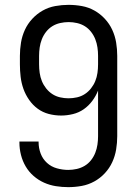

<svg xmlns="http://www.w3.org/2000/svg" viewBox="-20 -763 565 791"><path d="M261 8Q236 8 210.5 4Q185 0 161.5 -10.5Q138 -21 118.5 -38Q99 -55 86 -77Q73 -99 66.5 -124.5Q60 -150 60 -175V-180H139V-177Q139 -153 147.5 -130.5Q156 -108 173.5 -92Q191 -76 214.5 -69.5Q238 -63 261 -63Q279 -63 296.5 -67Q314 -71 329 -80Q344 -89 355 -103Q366 -117 372.5 -133.5Q379 -150 381.5 -167.5Q384 -185 384 -202V-390Q375 -367 360 -347Q345 -327 325 -313Q305 -299 280.5 -293Q256 -287 232 -287Q206 -287 181 -293.5Q156 -300 135.5 -315Q115 -330 100 -351.5Q85 -373 76.5 -397Q68 -421 65 -446.5Q62 -472 62 -498V-533Q62 -560 66.5 -587.5Q71 -615 82.5 -640Q94 -665 113 -685.5Q132 -706 156 -719.5Q180 -733 207.5 -738Q235 -743 262 -743Q290 -743 317.5 -738Q345 -733 369 -719.5Q393 -706 412 -685.5Q431 -665 442.5 -640Q454 -615 458.5 -587.5Q463 -560 463 -533V-202Q463 -175 458.5 -147.5Q454 -120 442.5 -95Q431 -70 412 -49.5Q393 -29 368.5 -15.5Q344 -2 316.5 3Q289 8 261 8ZM262 -358Q280 -358 297.5 -362Q315 -366 329.5 -375.5Q344 -385 355 -399Q366 -413 372.5 -429Q379 -445 381.5 -462.5Q384 -480 384 -498V-533Q384 -550 381.5 -567.5Q379 -585 372.5 -601.5Q366 -618 355 -632Q344 -646 329.5 -655Q315 -664 297.5 -668Q280 -672 263 -672Q245 -672 227.5 -668Q210 -664 195.5 -655Q181 -646 170 -632Q159 -618 152.5 -601.5Q146 -585 143.5 -567.5Q141 -550 141 -533V-498Q141 -480 143.5 -462.5Q146 -445 152.5 -429Q159 -413 170 -399Q181 -385 195.5 -375.5Q210 -366 227.5 -362Q245 -358 262 -358Z"/></svg>

Font: Iosevka Pride
Style: Regular
Weight: 400
Monospace: yes
Designer: Belleve Invis
Foundry: Belleve Invis
Version: Version 30.3.1; ttfautohint (v1.8.4)